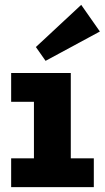

<svg xmlns="http://www.w3.org/2000/svg" viewBox="-20 -772 432 792"><path d="M120 -40V-471H272V-40ZM26 0V-119H367V0ZM26 -352V-471H230V-352ZM168 -521 128 -578 315 -752 392 -642Z"/></svg>

Font: BioRhyme ExtraBold ExtraBold
Style: Regular
Weight: 800
Version: Version 1.600;gftools[0.9.33]